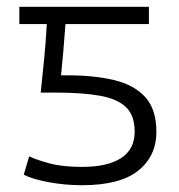

<svg xmlns="http://www.w3.org/2000/svg" viewBox="-20 -536 527 566"><path d="M222 10Q171 10 123 1Q75 -8 50 -21L66 -75Q87 -65 125.5 -54.5Q164 -44 222 -44Q297 -44 337 -70Q377 -96 377 -148Q377 -196 351 -220.5Q325 -245 273.5 -254Q222 -263 147 -263H100Q106 -319 110.5 -365.5Q115 -412 118 -465H37V-516H419V-465H173Q170 -422 166.5 -383Q163 -344 160 -314H179Q257 -314 316 -300Q375 -286 408 -250Q441 -214 441 -147Q441 -76 387.5 -33Q334 10 222 10Z"/></svg>

Font: Ubuntu Sans Light
Style: Regular
Weight: 300
Designer: Dalton Maag Ltd
Foundry: Dalton Maag Ltd
Version: Version 1.006; ttfautohint (v1.8.4.7-5d5b)